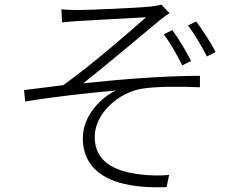

<svg xmlns="http://www.w3.org/2000/svg" viewBox="-20 -774 1040 823"><path d="M719 -645 682 -627C711 -588 740 -537 761 -494L799 -512C776 -560 742 -612 719 -645ZM821 -682 786 -665C815 -626 845 -575 867 -532L904 -551C881 -597 844 -651 821 -682ZM243 -734 246 -678C262 -680 289 -682 315 -684C359 -687 561 -697 606 -700C543 -644 370 -493 251 -409C202 -403 136 -394 83 -388L88 -339C216 -360 362 -376 477 -386C416 -358 335 -280 335 -182C335 -37 459 38 694 28L705 -24C669 -21 626 -20 567 -28C476 -42 386 -77 386 -188C386 -288 490 -379 590 -394C647 -403 739 -404 837 -400V-449C683 -449 498 -434 337 -417C423 -485 593 -627 668 -690C679 -699 697 -712 707 -717L672 -754C661 -751 644 -748 626 -746C573 -740 357 -731 314 -731C285 -731 263 -732 243 -734Z"/></svg>

Font: Noto Sans JP Light
Style: Regular
Weight: 300
Designer: Ryoko NISHIZUKA (kana & ideographs); Paul D. Hunt (Latin, Greek & Cyrillic); Wenlong ZHANG (bopomofo); Sandoll Communica
Foundry: Adobe Systems Incorporated
Version: Version 1.004;PS 1.004;hotconv 1.0.82;makeotf.lib2.5.63406